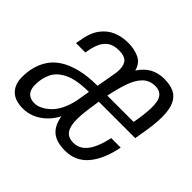

<svg xmlns="http://www.w3.org/2000/svg" viewBox="-134 -699 872 872"><g transform="rotate(45 301.5 -263.0)"><path d="M108 12Q83 12 63.5 6Q44 0 30.5 -13Q17 -26 10 -44.5Q3 -63 3 -88Q3 -120 11 -151Q19 -182 37 -209.5Q55 -237 86 -257Q117 -277 163.5 -289Q210 -301 274 -301L290 -392Q292 -401 292.5 -409.5Q293 -418 293 -424Q293 -455 278 -469.5Q263 -484 230 -484Q194 -484 174 -469Q154 -454 144 -430Q134 -406 129 -375L128 -369H68Q68 -373 69 -377.5Q70 -382 71 -387Q80 -446 104.5 -478.5Q129 -511 163 -524.5Q197 -538 234 -538Q276 -538 306.5 -523Q337 -508 346 -471Q369 -506 398.5 -522Q428 -538 466 -538Q504 -538 529.5 -526Q555 -514 568.5 -485.5Q582 -457 582 -407Q582 -385 578.5 -352Q575 -319 563 -254H329Q323 -216 319 -184.5Q315 -153 315 -129Q315 -99 321.5 -79.5Q328 -60 342 -50Q356 -40 379 -40Q397 -40 413 -47.5Q429 -55 442.5 -71Q456 -87 467 -113.5Q478 -140 486 -177H547Q538 -131 522.5 -95.5Q507 -60 486 -36Q465 -12 438 0Q411 12 378 12Q323 12 294 -11.5Q265 -35 256 -87Q238 -53 213.5 -31Q189 -9 162 1.5Q135 12 108 12ZM128 -42Q144 -42 163 -51Q182 -60 200.5 -77.5Q219 -95 233 -123Q247 -151 255 -189L266 -254Q186 -253 144 -232.5Q102 -212 86 -178.5Q70 -145 70 -105Q70 -84 76.5 -70Q83 -56 96 -49Q109 -42 128 -42ZM337 -301H506Q512 -334 515 -360.5Q518 -387 518 -407Q518 -434 512.5 -451Q507 -468 494 -477Q481 -486 461 -486Q424 -486 400.5 -462.5Q377 -439 362.5 -397Q348 -355 337 -301Z"/></g></svg>

Font: Archivo ExtraCondensed Light
Style: Italic
Weight: 300
Width: 2
Italic angle: -10°
Designer: Hector Gatti
Foundry: Omnibus-Type
Version: Version 2.001